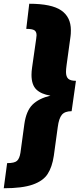

<svg xmlns="http://www.w3.org/2000/svg" viewBox="-64 -862 425 1024"><path d="M-26 8Q13 8 26.5 -4Q40 -16 45 -47L66 -201Q76 -271 109.5 -304Q143 -337 205 -352Q155 -360 129.5 -385Q104 -410 104 -463Q104 -480 107 -501L129 -655Q131 -669 131 -674Q131 -693 119.5 -700.5Q108 -708 76 -708L92 -842Q211 -842 262.5 -806.5Q314 -771 314 -701Q314 -679 312 -667L291 -514Q288 -493 288 -478Q288 -453 300 -442Q312 -431 341 -431L318 -269Q282 -269 266 -250Q250 -231 244 -184L223 -31Q214 29 190 66Q166 103 110.5 122.5Q55 142 -44 142Z"/></svg>

Font: FiraGO Heavy
Style: Italic
Weight: 900
Italic angle: -8°
Designer: bBox Type GmbH
Foundry: bBox Type GmbH
Version: Version 1.001